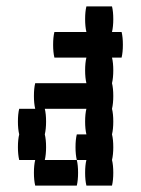

<svg xmlns="http://www.w3.org/2000/svg" viewBox="-20 -580 440 600"><path d="M360 -400H330Q334 -384 334 -360Q334 -337 330 -320Q334 -304 334 -280Q334 -257 330 -240Q334 -224 334 -200Q334 -177 330 -160Q334 -144 334 -120Q334 -97 330 -80Q334 -64 334 -40Q334 -17 330 0H250Q246 -17 246 -40Q246 -64 250 -80H220Q216 -97 216 -120Q216 -144 220 -160H250Q246 -177 246 -200Q246 -224 250 -240H120Q124 -224 124 -200Q124 -177 120 -160Q124 -144 124 -120Q124 -97 120 -80H220Q224 -64 224 -40Q224 -17 220 0H90Q86 -17 86 -40Q86 -64 90 -80H40Q36 -97 36 -120Q36 -144 40 -160Q36 -177 36 -200Q36 -224 40 -240H90Q86 -257 86 -280Q86 -304 90 -320H250Q246 -337 246 -360Q246 -384 250 -400H150Q146 -417 146 -440Q146 -464 150 -480H250Q246 -497 246 -520Q246 -544 250 -560H330Q334 -544 334 -520Q334 -497 330 -480H360Q364 -464 364 -440Q364 -417 360 -400Z"/></svg>

Font: VT323
Style: Regular
Weight: 400
Monospace: yes
Designer: Peter Hull
Version: Version 2.000